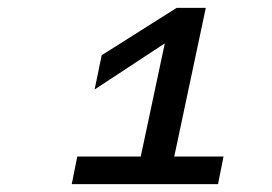

<svg xmlns="http://www.w3.org/2000/svg" viewBox="-20 -768 690 487"><path d="M176 -371H337L398 -658L220 -541L238 -628L428 -748H502L422 -371H547L533 -301H162Z"/></svg>

Font: Azeret Mono
Style: Italic
Weight: 400
Italic angle: -12°
Designer: Martin Vácha
Foundry: Displaay
Version: Version 1.000; Glyphs 3.0.3, build 3074